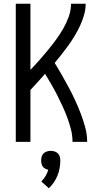

<svg xmlns="http://www.w3.org/2000/svg" viewBox="-20 -755 540 1022"><path d="M64 0V-735H142V-383Q166 -408 189.5 -434.5Q213 -461 235 -488Q257 -515 278 -543.5Q299 -572 316.5 -602.5Q334 -633 346 -666.5Q358 -700 358 -735H436Q436 -705 427.5 -675.5Q419 -646 406.5 -619Q394 -592 378.5 -566Q363 -540 345.5 -515.5Q328 -491 309 -467Q290 -443 271 -420Q291 -388 310 -354.5Q329 -321 347 -287.5Q365 -254 381 -219Q397 -184 410.5 -148.5Q424 -113 434 -75.5Q444 -38 444 0H366Q366 -33 358 -65Q350 -97 338.5 -128Q327 -159 313.5 -188.5Q300 -218 285 -247.5Q270 -277 253.5 -305.5Q237 -334 220 -362Q201 -340 181 -318.5Q161 -297 142 -276V0ZM240 247 200 211Q213 198 222.5 182Q232 166 237 149Q229 147 221 143Q213 139 208 132Q203 125 201 116Q199 107 199 99Q199 88 202 78Q205 68 212.5 61Q220 54 230 51Q240 48 250 48Q260 48 270 51Q280 54 287.5 61Q295 68 298 78Q301 88 301 99Q301 119 297.5 139.5Q294 160 286 179.5Q278 199 266.5 216Q255 233 240 247Z"/></svg>

Font: Iosevka Curly
Style: Regular
Weight: 400
Monospace: yes
Designer: Belleve Invis
Foundry: Belleve Invis
Version: Version 22.1.2; ttfautohint (v1.8.4)